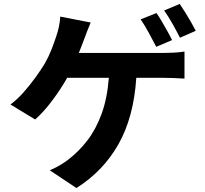

<svg xmlns="http://www.w3.org/2000/svg" viewBox="-20 -874 1040 972"><path d="M772 -808Q785 -790 799.5 -765Q814 -740 828 -715Q842 -690 851 -671L771 -637Q755 -668 733.5 -707.5Q712 -747 692 -776ZM890 -854Q903 -835 918.5 -810Q934 -785 948 -760.5Q962 -736 971 -718L891 -683Q875 -715 853 -754Q831 -793 811 -821ZM439 -760Q431 -741 422 -718Q413 -695 407 -678Q401 -662 394 -644Q387 -626 379 -606H810Q830 -606 859.5 -607.5Q889 -609 914 -613V-476Q886 -478 856.5 -479Q827 -480 810 -480H670Q657 -281 580 -144.5Q503 -8 367 78L232 -12Q259 -23 284 -38Q309 -53 327 -67Q380 -108 423 -164Q466 -220 494.5 -298Q523 -376 531 -480H320Q289 -425 246 -367Q203 -309 158 -269L33 -345Q69 -372 101 -408.5Q133 -445 160 -482.5Q187 -520 206 -551Q226 -586 240.5 -623Q255 -660 264 -688Q273 -713 278.5 -740Q284 -767 285 -790Z"/></svg>

Font: Chiron Sans HK TT
Style: Bold
Weight: 700
Designer: Ryoko NISHIZUKA 西塚涼子 (kana, bopomofo & ideographs); Paul D. Hunt (Latin, Greek & Cyrillic); Sandoll Communications 산돌커뮤니
Foundry: Adobe
Version: Version 2.022;hotconv 1.0.109;makeotfexe 2.5.65596